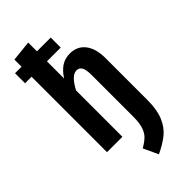

<svg xmlns="http://www.w3.org/2000/svg" viewBox="-300 -811 1085 1085"><g transform="rotate(-45 242.5 -268.5)"><path d="M432 -382V-45Q432 31 411 80.5Q390 130 354 159.5Q318 189 261 216L220 128Q252 109 270.5 91Q289 73 299 42.5Q309 12 309 -38V-368Q309 -413 298.5 -431Q288 -449 267 -449Q226 -449 185 -370V0H62V-603H10V-683H62V-740L185 -753V-683H295V-603H185V-466Q210 -505 239.5 -524Q269 -543 308 -543Q366 -543 399 -500.5Q432 -458 432 -382Z"/></g></svg>

Font: Fira Sans Extra Condensed Medium
Style: Regular
Weight: 500
Width: 1
Designer: Carrois Corporate & Edenspiekermann AG
Foundry: Carrois Corporate GbR & Edenspiekermann AG
Version: Version 4.203